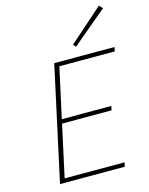

<svg xmlns="http://www.w3.org/2000/svg" viewBox="-132 -986 831 1068"><g transform="rotate(-15 284.0 -451.5)"><path d="M362 -715 348 -730 544 -903 562 -883ZM244 -634 181 -346H466L461 -322H176L111 -24H456L451 0H78L221 -658H568L563 -634Z"/></g></svg>

Font: Ysabeau Infant Extralight
Style: Italic
Weight: 200
Italic angle: -12°
Designer: Christian Thalmann (Catharsis Fonts)
Version: Version 0.003